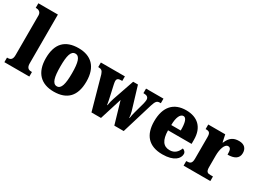

<svg xmlns="http://www.w3.org/2000/svg" viewBox="-29 -1448 2908 2146"><g transform="rotate(30 1425.0 -375.0)"><path d="M19 0H341V-59H331C296 -59 271 -75 271 -130V-760H19V-701H29C44 -701 88 -694 88 -644V-130C88 -75 64 -59 29 -59H19Z M659 10C832 10 922 -83 922 -271C922 -459 823 -551 662 -551C489 -551 398 -459 398 -271C398 -83 497 10 659 10ZM661 -59C604 -59 585 -133 585 -271C585 -410 603 -480 660 -480C716 -480 736 -410 736 -271C736 -133 717 -59 661 -59Z M1025 -424 1143 0H1266L1355 -284L1438 0H1559L1680 -399C1700 -462 1714 -477 1751 -477H1763V-536H1538V-477H1544C1585 -477 1606 -462 1606 -428C1606 -417 1602 -395 1598 -378L1560 -240C1552 -211 1548 -189 1543 -158H1539C1538 -179 1533 -211 1526 -235L1437 -530H1375L1280 -254C1271 -227 1261 -190 1257 -159H1253C1249 -189 1239 -235 1228 -283L1204 -390C1201 -405 1197 -424 1197 -435C1197 -468 1215 -477 1253 -477H1265V-536H955V-477H959C995 -477 1011 -466 1025 -424Z M2062 10C2213 10 2270 -55 2270 -113C2270 -138 2252 -155 2229 -162C2208 -110 2173 -71 2109 -71C2028 -71 1986 -128 1984 -255H2288V-309C2288 -467 2198 -551 2050 -551C1891 -551 1799 -454 1799 -266C1799 -91 1884 10 2062 10ZM2108 -324H1986C1986 -425 2015 -480 2055 -480C2092 -480 2109 -424 2108 -324Z M2332 0H2677V-59H2644C2609 -59 2587 -67 2587 -126V-278C2587 -356 2611 -438 2655 -438C2690 -438 2696 -407 2696 -352C2779 -352 2836 -380 2836 -452C2836 -507 2806 -549 2733 -549C2659 -549 2616 -518 2584 -442H2580L2560 -536H2341V-477H2345C2386 -477 2404 -468 2404 -409V-131C2404 -68 2379 -59 2337 -59H2332Z"/></g></svg>

Font: Noto Serif Bengali SemiCondensed Black
Style: Regular
Weight: 900
Width: 4
Designer: Juan Bruce, Universal Thirst, Indian Type Foundry and the Monotype Design Team.
Foundry: Monotype Imaging Inc.
Version: Version 2.003